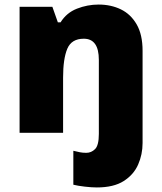

<svg xmlns="http://www.w3.org/2000/svg" viewBox="-20 -583 710 843"><path d="M405 240Q383 240 352.5 236.5Q322 233 302 228V79Q319 83 331 85.5Q343 88 359 88Q381 88 397.5 71.5Q414 55 414 5V-320Q414 -413 348 -413Q294 -413 275.5 -369Q257 -325 257 -242V0H66V-553H210L234 -485H246Q272 -527 318 -545Q364 -563 413 -563Q467 -563 510.5 -542Q554 -521 580 -476Q606 -431 606 -360V45Q606 95 586.5 139.5Q567 184 523 212Q479 240 405 240Z"/></svg>

Font: Noto Sans Ethiopic Black
Style: Regular
Weight: 900
Designer: Monotype Design Team
Foundry: Monotype Imaging Inc.
Version: Version 2.102; ttfautohint (v1.8.4.7-5d5b)